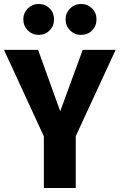

<svg xmlns="http://www.w3.org/2000/svg" viewBox="-29 -943 600 963"><path d="M351 -260V0H191V-259L-9 -693H162L273 -385L386 -693H551ZM242 -846Q242 -813 220 -790.5Q198 -768 165 -768Q133 -768 110.5 -790.5Q88 -813 88 -846Q88 -878 110.5 -900.5Q133 -923 165 -923Q198 -923 220 -901Q242 -879 242 -846ZM455 -846Q455 -813 433 -790.5Q411 -768 377 -768Q345 -768 322.5 -790.5Q300 -813 300 -846Q300 -878 322.5 -900.5Q345 -923 377 -923Q410 -923 432.5 -901Q455 -879 455 -846Z"/></svg>

Font: Fira Sans Condensed
Style: Bold
Weight: 700
Width: 3
Designer: bBox Type GmbH & Carrois Corporate GbR & Edenspiekermann AG
Foundry: bBox Type GmbH & Carrois Corporate GbR & Edenspiekermann AG
Version: Version 4.301